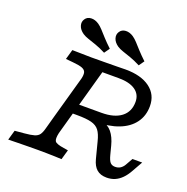

<svg xmlns="http://www.w3.org/2000/svg" viewBox="-137 -895 1008 1034"><g transform="rotate(20 367.5 -378.0)"><path d="M205.6 -201.6 273.4 -443.5Q279 -466.9 275.4 -480.2Q271.8 -493.5 254.8 -500.4Q237.9 -507.3 200.8 -510.5L158.9 -514.5L175 -571Q192.7 -571 221.8 -570.2Q250.8 -569.4 283.9 -569Q316.9 -568.5 345.2 -569.4H352.4Q402.4 -569.4 434.3 -570.2Q466.1 -571 480.6 -571Q569.4 -571 620.2 -533.5Q671 -496 671 -429.8Q671 -374.2 641.1 -333.9Q611.3 -293.5 556 -272.2Q500.8 -250.8 423.4 -250.8H285.5L301.6 -307.3H437.9Q510.5 -307.3 550.4 -337.9Q590.3 -368.5 590.3 -425Q590.3 -467.7 556.9 -491.1Q523.4 -514.5 461.3 -514.5H367.7L280.6 -201.6ZM582.3 11.3Q546.8 11.3 525.8 -6.9Q504.8 -25 495.2 -62.1L471 -155.6Q461.3 -195.2 446 -215.3Q430.6 -235.5 401.2 -243.1Q371.8 -250.8 317.7 -250.8L342.7 -281.5Q409.7 -281.5 450.4 -270.2Q491.1 -258.9 513.3 -232.3Q535.5 -205.6 547.6 -158.9L559.7 -112.1Q567.7 -80.6 577.8 -69.8Q587.9 -58.9 605.6 -58.9Q624.2 -58.9 636.7 -67.7Q649.2 -76.6 656.5 -89.5L679.8 -130.6H735.5L702.4 -71.8Q686.3 -42.7 668.1 -24.6Q650 -6.5 629 2.4Q608.1 11.3 582.3 11.3ZM187.1 -2.4Q162.1 -2.4 131.9 -2Q101.6 -1.6 71.4 -1.2Q41.1 -0.8 15.3 0L31.5 -56.5L85.5 -61.3Q121.8 -64.5 140.7 -70.2Q159.7 -75.8 169 -88.3Q178.2 -100.8 184.7 -125.8L205.6 -201.6H280.6L259.7 -126.6Q251.6 -90.3 260.1 -78.2Q268.5 -66.1 311.3 -59.7L337.1 -55.6L321 0.8Q305.6 0 281.9 -0.8Q258.1 -1.6 232.7 -2Q207.3 -2.4 184.7 -2.4H187.1ZM340.3 -616.1Q307.3 -633.1 281.5 -641.9Q255.6 -650.8 236.3 -657.3Q216.9 -663.7 203.2 -672.6Q179.8 -688.7 173.4 -709.7Q166.9 -730.6 178.2 -747.6Q189.5 -765.3 212.1 -766.5Q234.7 -767.7 257.3 -752.4Q270.2 -743.5 283.9 -728.6Q297.6 -713.7 316.1 -693.1Q334.7 -672.6 362.1 -646.8ZM538.7 -616.1Q505.6 -633.1 479.8 -641.9Q454 -650.8 434.7 -657.3Q415.3 -663.7 401.6 -672.6Q378.2 -688.7 371.8 -709.7Q365.3 -730.6 376.6 -747.6Q387.9 -765.3 410.5 -766.5Q433.1 -767.7 455.6 -752.4Q468.5 -743.5 482.3 -728.6Q496 -713.7 514.5 -693.1Q533.1 -672.6 560.5 -646.8Z"/></g></svg>

Font: Playfair 5pt SemiExpanded Light
Style: Italic
Weight: 300
Width: 6
Italic angle: -15.6°
Designer: Claus Eggers Sørensen
Foundry: Claus Eggers Sørensen
Version: Version 2.203